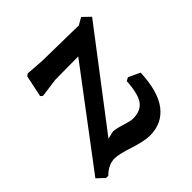

<svg xmlns="http://www.w3.org/2000/svg" viewBox="-153 -586 705 705"><g transform="rotate(-45 199.0 -233.5)"><path d="M366 -477 395 -449 121 -90 151 -97Q164 -97 194.5 -87.5Q225 -78 237 -78Q277 -78 295.5 -103Q314 -128 318 -192L331 -199L376 -178Q372 -83 336 -36.5Q300 10 237 10Q208 10 157.5 -6.5Q107 -23 86 -23Q53 -23 24 6H13L-16 -21L256 -382L136 -381L62 -371L54 -378L72 -463L81 -469L153 -464L338 -461Z"/></g></svg>

Font: Alegreya Sans Medium
Style: Italic
Weight: 500
Italic angle: -7°
Designer: Juan Pablo del Peral
Foundry: Huerta Tipografica
Version: Version 2.007